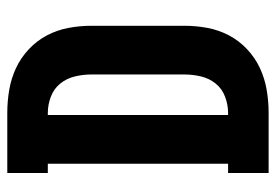

<svg xmlns="http://www.w3.org/2000/svg" viewBox="-138 -638 775 540"><g transform="rotate(-90 250.0 -367.5)"><path d="M34 0V-114H60V-621H34V-735H203Q236 -735 268 -729.5Q300 -724 329 -710.5Q358 -697 382 -674.5Q406 -652 421 -623.5Q436 -595 442 -563Q448 -531 448 -499V-237Q448 -204 442 -172Q436 -140 421 -111.5Q406 -83 382 -60.5Q358 -38 329 -24.5Q300 -11 268 -5.5Q236 0 203 0ZM197 -114H203Q226 -114 248.5 -122.5Q271 -131 285.5 -149Q300 -167 305.5 -190Q311 -213 311 -237V-499Q311 -522 305.5 -545Q300 -568 285.5 -586Q271 -604 248.5 -612.5Q226 -621 203 -621H197Z"/></g></svg>

Font: Iosevka Curly Slab Heavy
Style: Regular
Weight: 900
Monospace: yes
Designer: Belleve Invis
Foundry: Belleve Invis
Version: Version 22.1.2; ttfautohint (v1.8.4)